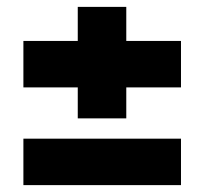

<svg xmlns="http://www.w3.org/2000/svg" viewBox="-20 -545 594 558"><path d="M206 -201V-291H48V-426H206V-525H347V-426H506V-291H347V-201ZM48 -7V-142H506V-7Z"/></svg>

Font: Cairo Play Black
Style: Regular
Weight: 900
Version: Version 3.119